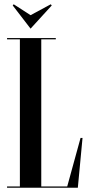

<svg xmlns="http://www.w3.org/2000/svg" viewBox="-20 -878 420 898"><path d="M217.5 -858 123 -807 44 -858 39.5 -852.5 123 -744 222 -852.5ZM294.4 -6H173V-694H241V-700H13V-694H73V-6H13V0H344L366 -233H356.8Z"/></svg>

Font: Picaflor 72 pt
Style: Regular
Weight: 400
Designer: Ariel Martín Pérez
Foundry: Tunera Type Foundry
Version: Version 1.000;hotconv 1.0.109;makeotfexe 2.5.65596